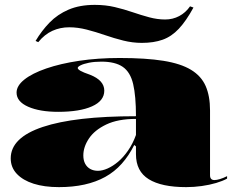

<svg xmlns="http://www.w3.org/2000/svg" viewBox="-20 -753 963 788"><path d="M471 -515Q579 -515 650.5 -503.5Q722 -492 764 -466.5Q806 -441 824 -400Q842 -359 842 -300V-34Q842 -24 846.5 -19Q851 -14 860 -14Q869 -14 882.5 -18Q896 -22 912 -30V-20Q894 -10 867 -2Q840 6 808 10.5Q776 15 744 15Q643 15 590.5 -17.5Q538 -50 538 -120Q538 -129 538 -133Q538 -137 538 -141.5Q538 -146 538 -152L531 -158Q509 -114 479.5 -81Q450 -48 412 -27Q374 -6 326.5 4.5Q279 15 222 15Q162 15 118 1Q74 -13 49 -39.5Q24 -66 24 -103Q24 -188 155.5 -232Q287 -276 538 -276Q538 -359 526.5 -408Q515 -457 484 -478.5Q453 -500 396 -500Q367 -500 345 -495.5Q323 -491 311 -485Q299 -479 299 -474Q299 -469 310 -462.5Q321 -456 350 -446Q408 -423 408 -381Q408 -339 357.5 -316.5Q307 -294 219 -294Q143 -294 95.5 -315Q48 -336 48 -373Q48 -401 80 -426.5Q112 -452 170 -472Q228 -492 305 -503.5Q382 -515 471 -515ZM538 -265Q464 -265 416 -242Q368 -219 345 -184.5Q322 -150 322 -115Q322 -95 329.5 -81Q337 -67 350.5 -59.5Q364 -52 382 -52Q400 -52 421.5 -61.5Q443 -71 464.5 -89Q486 -107 505.5 -135Q525 -163 538 -199ZM562 -577Q524 -577 486 -586.5Q448 -596 410.5 -609Q373 -622 336 -631.5Q299 -641 264 -641Q227 -641 195 -626.5Q163 -612 137 -580L126 -585Q151 -627 183.5 -660.5Q216 -694 261.5 -713.5Q307 -733 369 -733Q413 -733 451 -724Q489 -715 524 -703Q559 -691 592.5 -682Q626 -673 658 -673Q689 -673 715.5 -687Q742 -701 760 -727L774 -722Q744 -667 714 -635Q684 -603 647.5 -590Q611 -577 562 -577Z"/></svg>

Font: Kalnia SemiExpanded SemiBold
Style: Regular
Weight: 600
Width: 6
Designer: Frida Medrano
Foundry: Frida Medrano
Version: Version 1.105